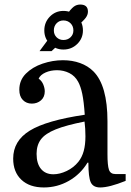

<svg xmlns="http://www.w3.org/2000/svg" viewBox="-20 -815 577 845"><path d="M200 -652 238 -619 207 -590H154ZM318 -698 268 -744Q292 -776 304.5 -785.5Q317 -795 333 -795Q367 -795 367 -764Q367 -750 357.5 -737Q348 -724 318 -698ZM38 -117Q38 -195 111 -240Q184 -285 353 -310Q349 -369 342 -402Q335 -435 324 -455Q310 -481 285 -493.5Q260 -506 231 -506Q203 -506 180.5 -496Q158 -486 150 -469Q164 -459 170.5 -443Q177 -427 177 -413Q177 -388 160.5 -373.5Q144 -359 120 -359Q96 -359 80.5 -375Q65 -391 65 -420Q65 -462 94 -491Q123 -520 167.5 -535Q212 -550 257 -550Q298 -550 332.5 -537.5Q367 -525 391 -501Q453 -439 453 -281V-136Q453 -87 459.5 -68Q466 -49 488 -49H533V-19Q461 10 421 10Q390 10 379.5 -12.5Q369 -35 369 -99H365Q334 -48 283 -19Q232 10 173 10Q110 10 74 -24Q38 -58 38 -117ZM215 -48Q243 -48 273.5 -62.5Q304 -77 325 -103Q341 -123 348.5 -150.5Q356 -178 356 -215Q356 -232 355 -248.5Q354 -265 352 -280Q271 -264 225 -245.5Q179 -227 160 -201.5Q141 -176 141 -138Q141 -95 160.5 -71.5Q180 -48 215 -48ZM175 -681Q175 -717 199.5 -742Q224 -767 259 -767Q295 -767 320 -742Q345 -717 345 -681Q345 -646 320 -621.5Q295 -597 259 -597Q224 -597 199.5 -621.5Q175 -646 175 -681ZM217 -681Q217 -663 229 -651Q241 -639 259 -639Q278 -639 290.5 -651Q303 -663 303 -681Q303 -700 290.5 -712.5Q278 -725 259 -725Q241 -725 229 -712.5Q217 -700 217 -681Z"/></svg>

Font: Domine
Style: Regular
Weight: 400
Designer: Pablo Impallari, Rodrigo Fuenzalida, Brenda Gallo
Foundry: Pablo Impallari, Rodrigo Fuenzalida, Brenda Gallo
Version: Version 2.000;September 19, 2022;FontCreator 14.0.0.2877 64-